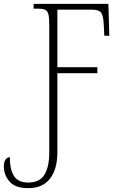

<svg xmlns="http://www.w3.org/2000/svg" viewBox="-27 -734 627 994"><path d="M119 240Q52 240 22.5 206Q-7 172 -7 129Q-7 103 2 91.5Q11 80 24 80Q24 144 45.5 177.5Q67 211 120 211Q178 211 203 170.5Q228 130 228 57V-606Q228 -642 223.5 -660Q219 -678 206.5 -683.5Q194 -689 170 -689H147V-714H534L539 -549H513L510 -609Q508 -650 497.5 -667Q487 -684 447 -684H270V-386H477V-355H270V55Q270 141 232 190.5Q194 240 119 240Z"/></svg>

Font: Noto Serif Condensed ExtraLight
Style: Regular
Weight: 200
Width: 3
Designer: Monotype Design Team
Foundry: Monotype Imaging Inc.
Version: Version 2.013; ttfautohint (v1.8.4.7-5d5b)